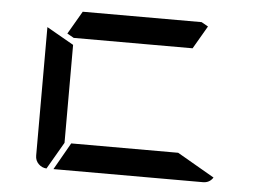

<svg xmlns="http://www.w3.org/2000/svg" viewBox="-44 -602 904 658"><g transform="rotate(5 408.0 -273.0)"><path d="M647 -533 601 -454H192L169 -467L215 -546H624ZM583 -93 711 -19Q699 0 676 0H162L215 -93ZM138 0Q122 -1 110.5 -12.5Q99 -24 99 -41V-483L192 -430V-93Z"/></g></svg>

Font: DSEG7 Modern
Style: Regular
Weight: 400
Designer: Keshikan(Twitter:@keshinomi_88pro)
Version: Version 0.46